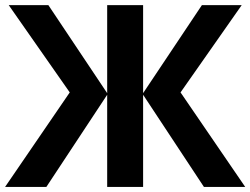

<svg xmlns="http://www.w3.org/2000/svg" viewBox="-20 -734 983 754"><path d="M253.9 -371.1 14.2 -713.9H169.9L400.9 -368.2V-713.9H542V-368.2L772.9 -713.9H929.2L689 -371.1L942.9 0H780.8L542 -361.8V0H400.9V-361.8L162.1 0H0Z"/></svg>

Font: Zoram GWebM
Style: Bold
Weight: 700
Foundry: Ascender Corporation
Version: Version 1.000